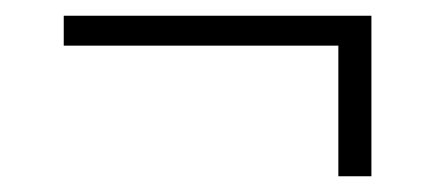

<svg xmlns="http://www.w3.org/2000/svg" viewBox="-20 -361 552 244"><path d="M452 -137H410V-303H61V-341H452Z"/></svg>

Font: Montserrat Ace
Style: Light
Weight: 300
Designer: Julieta Ulanovsky
Foundry: Julieta Ulanovsky
Version: Version 1